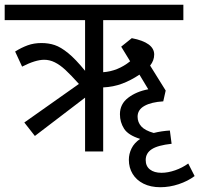

<svg xmlns="http://www.w3.org/2000/svg" viewBox="-27 -636 838 807"><path d="M791 104Q762.2 125.5 723.9 138.2Q685.5 150.9 647 150.9Q606 150.9 576.2 136Q546.4 121.1 530.5 95Q514.6 68.8 514.6 35.6Q514.6 10.7 525.9 -12.2Q537.1 -35.2 562 -52.2Q511.7 -67.9 494.4 -95.2Q477.1 -122.6 477.1 -155.8Q477.1 -198.7 511.7 -225.1Q546.4 -251.5 596.2 -260.7L559.1 -322.3Q523.4 -298.3 486.3 -284.4Q449.2 -270.5 406.7 -268.6V0.5H330.6V-225.6L119.6 -64.5L75.2 -121.1L304.7 -283.2Q271.5 -320.3 248.3 -341.8Q225.1 -363.3 203.4 -374Q181.6 -384.8 158.7 -384.8Q122.1 -384.8 65.9 -356L36.6 -419.4Q63 -436 89.4 -445.6Q115.7 -455.1 147 -455.1Q177.7 -455.1 203.1 -446.5Q228.5 -438 259.5 -412.8Q290.5 -387.7 330.6 -338.4V-551.3H-7.3V-616.2H743.7V-551.3H406.7V-332.5Q468.3 -336.9 520 -378.4L482.4 -439.9L526.9 -475.6Q621.1 -457.5 621.1 -406.7Q621.1 -381.8 604 -360.4L669.4 -255.4L659.2 -210Q608.9 -207 580.1 -190.9Q551.3 -174.8 551.3 -145.5Q551.3 -122.1 566.9 -104.7Q582.5 -87.4 619.1 -77.1Q652.3 -85.4 687 -87.4L694.3 -31.7Q636.2 -25.4 610.8 -8.8Q585.4 7.8 585.4 36.6Q585.4 62.5 603.3 76.4Q621.1 90.3 651.9 90.3Q678.7 90.3 709 79.8Q739.3 69.3 764.2 51.3Z"/></svg>

Font: Varta
Style: Regular
Weight: 400
Designer: Joana Correia, Viktoriya Grabowska, Eben Sorkin
Foundry: Sorkin Type
Version: Version 1.003; ttfautohint (v1.3) -l 8 -r 24 -G 200 -x 12 -H